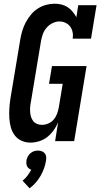

<svg xmlns="http://www.w3.org/2000/svg" viewBox="-20 -763 542 1038"><path d="M145 8Q119 8 96.5 -2Q74 -12 59.5 -31.5Q45 -51 38.5 -75Q32 -99 30.5 -124.5Q29 -150 30.5 -175.5Q32 -201 36 -228L90 -552Q94 -575 101 -598Q108 -621 119.5 -642.5Q131 -664 147 -683.5Q163 -703 184 -716.5Q205 -730 228.5 -736.5Q252 -743 275 -743Q294 -743 312.5 -738.5Q331 -734 346 -724Q361 -714 372.5 -700Q384 -686 393 -670L403 -735H502L472 -554H373Q376 -572 372.5 -589Q369 -606 359.5 -619Q350 -632 334.5 -639.5Q319 -647 301 -647Q282 -647 263 -637.5Q244 -628 230.5 -611.5Q217 -595 210.5 -575.5Q204 -556 201 -537L147 -212Q144 -198 143 -184Q142 -170 143 -156.5Q144 -143 148 -130.5Q152 -118 160 -108Q168 -98 180.5 -93Q193 -88 207 -88Q224 -88 241.5 -95.5Q259 -103 271 -117.5Q283 -132 289 -149Q295 -166 298 -183L319 -310H245L261 -406H448L381 0H278L294 -101Q284 -78 269.5 -58Q255 -38 235.5 -22.5Q216 -7 192 0.5Q168 8 145 8ZM140 255 102 214Q117 202 128.5 186.5Q140 171 149 155Q142 152 136 147.5Q130 143 126.5 136Q123 129 122.5 120.5Q122 112 123 104Q125 93 130.5 83Q136 73 144.5 65.5Q153 58 163.5 54.5Q174 51 185 51Q196 51 205.5 54.5Q215 58 221.5 65.5Q228 73 229.5 83Q231 93 229 104Q226 125 218.5 146Q211 167 200 186.5Q189 206 174 223.5Q159 241 140 255Z"/></svg>

Font: Iosevka Curly Slab
Style: Bold Italic
Weight: 700
Italic angle: -9°
Monospace: yes
Designer: Belleve Invis
Foundry: Belleve Invis
Version: Version 22.1.2; ttfautohint (v1.8.4)